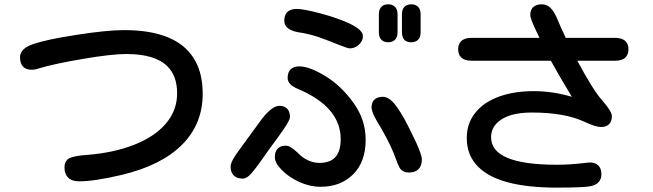

<svg xmlns="http://www.w3.org/2000/svg" viewBox="-20 -815 3040 894"><path d="M923.8 -377.9Q923.8 -237.3 827.1 -140.6Q731.4 -44.9 547.9 -1Q420.9 29.3 348.6 29.3Q314.5 29.3 296.9 11.7Q280.3 -4.9 280.3 -35.2Q280.3 -68.4 306.6 -80.1Q331.1 -89.8 385.7 -93.8Q510.7 -103.5 606.4 -141.6Q700.2 -178.7 752.4 -239.7Q804.7 -300.8 804.7 -380.9Q804.7 -460.9 759.8 -505.9Q702.1 -563.5 568.4 -563.5Q500 -563.5 367.7 -541Q235.4 -518.6 166 -498Q144.5 -490.2 127.9 -490.2Q102.5 -490.2 87.9 -503.9Q73.2 -519.5 73.2 -547.9Q73.2 -589.8 136.7 -610.4Q195.3 -630.9 336.9 -652.8Q478.5 -674.8 557.6 -674.8Q814.5 -674.8 891.6 -527.3Q923.8 -465.8 923.8 -377.9Z M1749 -773.4Q1759.8 -794.9 1788.1 -794.9Q1807.6 -794.9 1819.3 -783.2Q1831.1 -771.5 1831.1 -749V-664.1Q1831.1 -641.6 1819.3 -629.9Q1807.6 -618.2 1787.6 -618.2Q1767.6 -618.2 1755.9 -629.9Q1744.1 -641.6 1744.1 -664.1V-749Q1744.1 -763.7 1749 -773.4ZM1938.5 -749V-664.1Q1938.5 -641.6 1926.8 -629.9Q1915 -618.2 1895 -618.2Q1875 -618.2 1863.3 -628.9Q1851.6 -641.6 1851.6 -664.1V-749Q1851.6 -771.5 1863.3 -783.2Q1875 -794.9 1895 -794.9Q1915 -794.9 1926.8 -783.2Q1938.5 -771.5 1938.5 -749ZM1669.9 -646.5Q1669.9 -624 1650.4 -606.4Q1631.8 -589.8 1609.4 -589.8Q1603.5 -589.8 1597.7 -591.8Q1591.8 -593.8 1584.5 -596.2Q1577.1 -598.6 1570.3 -601.6Q1563.5 -604.5 1554.7 -607.4Q1538.1 -614.3 1513.2 -624Q1488.3 -633.8 1462.9 -642.6Q1412.1 -659.2 1367.2 -665Q1367.2 -665 1367.2 -665Q1332 -671.9 1316.4 -687.5Q1303.7 -700.2 1303.7 -718.8Q1303.7 -744.1 1317.4 -758.8Q1333 -773.4 1361.3 -773.4Q1393.6 -773.4 1469.2 -753.4Q1544.9 -733.4 1604.5 -707Q1654.3 -683.6 1666 -661.1Q1669.9 -654.3 1669.9 -646.5ZM1466.8 -56.6Q1514.6 -56.6 1539.1 -81.1Q1566.4 -108.4 1566.4 -167Q1566.4 -317.4 1366.2 -401.4Q1319.3 -420.9 1319.3 -452.1Q1319.3 -487.3 1344.7 -500Q1356.4 -505.9 1374 -505.9Q1420.9 -505.9 1496.1 -460Q1570.3 -414.1 1626 -335.9Q1682.6 -257.8 1682.6 -164.1Q1682.6 -61.5 1624.5 -3.4Q1566.4 54.7 1472.7 54.7Q1422.9 54.7 1373 32.2Q1325.2 9.8 1292.5 -22.9Q1259.8 -55.7 1259.8 -83Q1259.8 -123 1290 -133.8Q1299.8 -136.7 1311 -136.7Q1322.3 -136.7 1335 -128.9Q1347.7 -121.1 1364.3 -105.5Q1411.1 -56.6 1466.8 -56.6ZM1944.3 -72.3Q1944.3 -43 1928.7 -27.3Q1913.1 -11.7 1883.8 -11.7Q1857.4 -11.7 1842.8 -30.3Q1835 -41 1813.5 -100.6Q1789.1 -162.1 1733.4 -253.9Q1714.8 -287.1 1711.9 -302.7Q1710 -309.6 1710 -314.5Q1710 -337.9 1722.7 -350.6Q1736.3 -364.3 1763.7 -364.3Q1796.9 -364.3 1833 -309.6Q1859.4 -272.5 1896.5 -195.3Q1922.9 -142.6 1931.2 -120.1Q1939.5 -97.7 1941.9 -88.4Q1944.3 -79.1 1944.3 -72.3ZM1330.1 -269.5Q1330.1 -259.8 1314.9 -234.9Q1299.8 -210 1263.7 -161.1Q1239.3 -128.9 1208 -84Q1159.2 -13.7 1138.7 3.9Q1124 16.6 1110.4 16.6Q1083 16.6 1068.4 2Q1053.7 -12.7 1053.7 -39.1Q1053.7 -63.5 1092.8 -115.2L1201.2 -263.7Q1248 -322.3 1281.2 -322.3Q1303.7 -322.3 1316.9 -309.1Q1330.1 -295.9 1330.1 -269.5Z M2127 -547.9Q2113.3 -561.5 2113.3 -585.4Q2113.3 -609.4 2127 -623Q2142.6 -638.7 2175.8 -638.7H2492.2L2475.6 -672.9Q2461.9 -702.1 2455.6 -718.8Q2449.2 -735.4 2449.2 -746.1Q2449.2 -768.6 2461.9 -781.2Q2475.6 -794.9 2503.9 -794.9Q2545.9 -794.9 2572.3 -732.4Q2591.8 -685.5 2614.3 -638.7H2844.7Q2877 -638.7 2892.6 -623Q2906.2 -609.4 2906.2 -585.4Q2906.2 -561.5 2892.6 -547.9Q2877 -532.2 2844.7 -532.2H2668Q2743.2 -392.6 2783.2 -348.6Q2783.2 -348.6 2783.2 -348.6Q2807.6 -320.3 2818.4 -302.7Q2829.1 -285.2 2829.1 -274.4Q2829.1 -250 2815.9 -236.8Q2802.7 -223.6 2778.3 -223.6Q2753.9 -223.6 2703.1 -247.1Q2611.3 -291 2456.1 -291Q2342.8 -291 2293.9 -242.2Q2266.6 -214.8 2266.6 -175.8Q2266.6 -47.9 2572.3 -47.9Q2632.8 -47.9 2698.2 -55.7L2726.6 -58.6Q2752 -58.6 2766.1 -44.4Q2780.3 -30.3 2780.3 -3.9Q2780.3 32.2 2747.1 46.9Q2732.4 53.7 2689.9 56.2Q2647.5 58.6 2573.2 58.6Q2302.7 58.6 2207 -38.1Q2153.3 -90.8 2153.3 -172.9Q2153.3 -252 2208 -306.6Q2245.1 -343.8 2303.7 -365.2Q2374 -390.6 2464.4 -390.6Q2554.7 -390.6 2642.6 -364.3Q2582 -464.8 2544.9 -532.2H2175.8Q2142.6 -532.2 2127 -547.9Z"/></svg>

Font: FakePearl
Style: SemiBold
Weight: 400
Version: Version 1.2